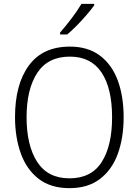

<svg xmlns="http://www.w3.org/2000/svg" viewBox="-20 -967 721 997"><path d="M622 -358Q622 -252 592 -169Q562 -86 499.5 -38Q437 10 341 10Q243 10 180.5 -38.5Q118 -87 88 -170.5Q58 -254 58 -359Q58 -529 130 -627Q202 -725 343 -725Q436 -725 498 -679Q560 -633 591 -550.5Q622 -468 622 -358ZM118 -358Q118 -212 173 -126.5Q228 -41 341 -41Q454 -41 508 -125.5Q562 -210 562 -358Q562 -509 507 -591Q452 -673 343 -673Q229 -673 173.5 -588.5Q118 -504 118 -358ZM469 -939Q454 -918 430 -890Q406 -862 379 -834.5Q352 -807 329 -788H292V-798Q321 -831 352 -872Q383 -913 403 -947H469Z"/></svg>

Font: Noto Sans Sinhala UI SemiCondensed Light
Style: Regular
Weight: 300
Width: 4
Designer: Jelle Bosma - Monotype Design Team
Foundry: Monotype Imaging Inc.
Version: Version 2.006; ttfautohint (v1.8.4.7-5d5b)